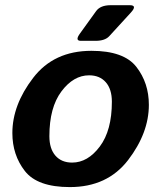

<svg xmlns="http://www.w3.org/2000/svg" viewBox="-20 -721 629 750"><path d="M28.3 -201.2Q28.3 -311 109.4 -416.7Q190.4 -522.5 336.9 -522.5Q463.9 -522.5 512.7 -459.7Q561.5 -397 561.5 -311.5Q561.5 -201.7 480.5 -95.9Q399.4 9.8 252.9 9.8Q126 9.8 77.1 -53Q28.3 -115.7 28.3 -201.2ZM172.9 -189Q172.9 -140.1 196.5 -113Q220.2 -85.9 261.7 -85.9Q322.8 -85.9 369.9 -148.7Q417 -211.4 417 -323.7Q417 -372.6 393.3 -399.7Q369.6 -426.8 328.1 -426.8Q267.1 -426.8 220 -364Q172.9 -301.3 172.9 -189ZM295.9 -561.5Q271.5 -561.5 292.5 -590.3L355.5 -677.7Q372.1 -700.7 412.6 -700.7H486.8Q517.6 -700.7 491.2 -671.9L406.7 -579.6Q390.1 -561.5 353 -561.5Z"/></svg>

Font: Istok
Style: Bold Italic
Weight: 700
Italic angle: -13°
Designer: Andrey V. Panov
Foundry: Andrey V. Panov
Version: Version 1.0.3